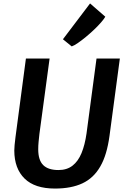

<svg xmlns="http://www.w3.org/2000/svg" viewBox="-20 -1087 726 1115"><path d="M299 8Q182 8 122.8 -50Q63.5 -108 63 -212.5Q63 -226.5 64.8 -245Q66.5 -263.5 70 -291L130.5 -747H268L209 -310Q206.5 -286.5 204.2 -264.2Q202 -242 202 -220Q202 -157 231 -128.2Q260 -99.5 319.5 -99.5Q368.5 -99.5 401.2 -125Q434 -150.5 453.5 -198Q473 -245.5 482.5 -312L540.5 -747H676L616 -298.5Q608.5 -243 595.2 -198.5Q582 -154 562.5 -120.5Q524 -53 459 -22.5Q394 8 299 8ZM396.5 -817.5 345.5 -859 503 -1067 591.5 -990Q585 -978 568 -958.2Q551 -938.5 527.8 -916.2Q504.5 -894 479.8 -873.5Q455 -853 433 -837.8Q411 -822.5 396.5 -817.5Z"/></svg>

Font: Merriweather Sans SemiBold
Style: Italic
Weight: 600
Italic angle: -7.5°
Designer: Eben Sorkin
Foundry: Eben Sorkin
Version: Version 2.001